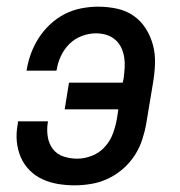

<svg xmlns="http://www.w3.org/2000/svg" viewBox="-20 -548 540 576"><path d="M204 8Q179 8 154.5 4Q130 0 108 -10Q86 -20 69 -37Q52 -54 42.5 -76Q33 -98 30.5 -123Q28 -148 33 -174L34 -184H124L123 -178Q120 -157 123.5 -136.5Q127 -116 139 -100.5Q151 -85 170.5 -78.5Q190 -72 212 -72Q234 -72 256.5 -81Q279 -90 295 -108Q311 -126 319 -148Q327 -170 331 -193L335 -220H174L187 -300H348L351 -313Q353 -329 354 -345Q355 -361 352.5 -376.5Q350 -392 343.5 -405.5Q337 -419 325.5 -429Q314 -439 299 -443.5Q284 -448 268 -448Q247 -448 225.5 -440Q204 -432 188 -416Q172 -400 162.5 -379.5Q153 -359 150 -338L149 -336H59L60 -338Q64 -363 73 -387.5Q82 -412 96.5 -434.5Q111 -457 131 -475.5Q151 -494 174.5 -506Q198 -518 224 -523Q250 -528 274 -528Q303 -528 331 -522Q359 -516 381 -500.5Q403 -485 417.5 -462Q432 -439 439 -412.5Q446 -386 445 -357Q444 -328 439 -299L419 -179Q415 -155 407 -130Q399 -105 384.5 -82.5Q370 -60 349.5 -42Q329 -24 305 -12.5Q281 -1 255 3.5Q229 8 204 8Z"/></svg>

Font: Iosevka Medium
Style: Italic
Weight: 500
Italic angle: -9°
Monospace: yes
Designer: Belleve Invis
Foundry: Belleve Invis
Version: Version 32.5.0; ttfautohint (v1.8.4)